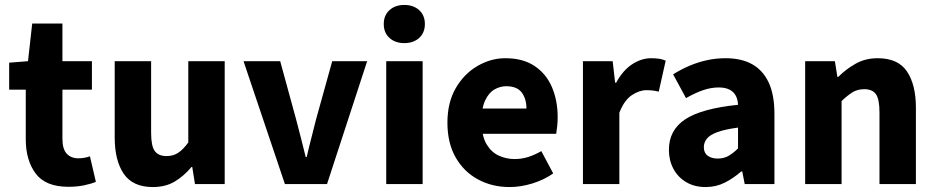

<svg xmlns="http://www.w3.org/2000/svg" viewBox="-20 -743 3777 775"><path d="M256 11Q164 11 124 -42.5Q84 -96 84 -181V-381H17V-490L93 -496L110 -648H232V-496H351V-381H232V-183Q232 -141 249.5 -122.5Q267 -104 296 -104Q308 -104 320 -106Q332 -108 343 -112L367 -9Q348 -1 319.5 5Q291 11 256 11Z M597 12Q516 12 479.5 -41.5Q443 -95 443 -188V-496H590V-207Q590 -153 605 -133Q620 -113 652 -113Q679 -113 699 -126Q719 -139 740 -168V-496H887V0H767L756 -69H753Q722 -32 685 -10Q648 12 597 12Z M1130 0 963 -496H1111L1175 -262Q1185 -225 1194.5 -187Q1204 -149 1214 -109H1218Q1227 -149 1237 -187Q1247 -225 1256 -262L1321 -496H1462L1300 0Z M1539 0V-496H1686V0ZM1612 -569Q1575 -569 1552 -590Q1529 -611 1529 -646Q1529 -681 1552 -702Q1575 -723 1612 -723Q1649 -723 1672 -702Q1695 -681 1695 -646Q1695 -611 1672 -590Q1649 -569 1612 -569Z M2037 12Q1966 12 1909 -19Q1852 -50 1819 -108Q1786 -166 1786 -248Q1786 -329 1819.5 -387Q1853 -445 1907 -476.5Q1961 -508 2020 -508Q2091 -508 2138 -476.5Q2185 -445 2208 -391Q2231 -337 2231 -270Q2231 -251 2229 -232.5Q2227 -214 2225 -203H1900L1898 -305H2105Q2105 -344 2086 -369.5Q2067 -395 2023 -395Q1999 -395 1976 -382Q1953 -369 1938 -337Q1923 -305 1924 -248Q1925 -192 1944.5 -160Q1964 -128 1994 -114.5Q2024 -101 2057 -101Q2086 -101 2112.5 -109.5Q2139 -118 2165 -133L2213 -43Q2176 -17 2129 -2.5Q2082 12 2037 12Z M2333 0V-496H2453L2463 -409H2467Q2494 -459 2531.5 -483.5Q2569 -508 2608 -508Q2629 -508 2643 -505.5Q2657 -503 2667 -498L2639 -373Q2627 -376 2616 -377.5Q2605 -379 2589 -379Q2561 -379 2530.5 -359Q2500 -339 2480 -288V0Z M2828 12Q2783 12 2749.5 -8Q2716 -28 2698 -62Q2680 -96 2680 -138Q2680 -218 2746 -261.5Q2812 -305 2959 -320Q2958 -342 2949.5 -357.5Q2941 -373 2924 -381.5Q2907 -390 2881 -390Q2850 -390 2818 -379Q2786 -368 2749 -347L2697 -443Q2729 -463 2763 -477.5Q2797 -492 2833.5 -500Q2870 -508 2909 -508Q2973 -508 3016.5 -483.5Q3060 -459 3083 -409.5Q3106 -360 3106 -283V0H2986L2976 -51H2972Q2940 -23 2905 -5.5Q2870 12 2828 12ZM2877 -103Q2902 -103 2921 -114Q2940 -125 2959 -144V-228Q2907 -221 2876.5 -210Q2846 -199 2833.5 -183.5Q2821 -168 2821 -149Q2821 -126 2836.5 -114.5Q2852 -103 2877 -103Z M3230 0V-496H3350L3360 -433H3364Q3395 -464 3434 -486Q3473 -508 3523 -508Q3605 -508 3641 -454.5Q3677 -401 3677 -308V0H3530V-289Q3530 -343 3515.5 -363Q3501 -383 3469 -383Q3441 -383 3421 -370.5Q3401 -358 3377 -335V0Z"/></svg>

Font: Source Sans 3
Style: Bold
Weight: 700
Designer: Paul D. Hunt
Foundry: Adobe
Version: Version 3.052;hotconv 1.1.0;makeotfexe 2.6.0